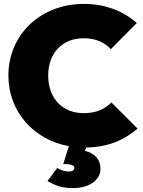

<svg xmlns="http://www.w3.org/2000/svg" viewBox="-20 -744 735 984"><path d="M354 220C440 220 495 177 495 121C495 75 468 42 415 29L422 12C535 10 616 -26 685 -85L551 -219C516 -183 469 -164 409 -164C302 -164 227 -238 227 -357C227 -475 302 -548 409 -548C470 -548 516 -527 548 -492L681 -626C613 -687 520 -724 409 -724C191 -724 23 -569 23 -357C23 -171 154 -27 333 5L304 97H316C346 97 361 105 361 116C361 127 353 135 332 135C313 135 293 129 273 117L223 184C264 207 297 220 354 220Z"/></svg>

Font: MV Cash Black
Style: Regular
Weight: 900
Designer: Rodrigo Fuenzalida
Foundry: fragTYPE
Version: Version 1.100;Glyphs 3.1.2 (3151)